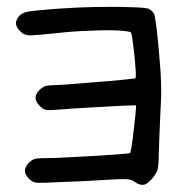

<svg xmlns="http://www.w3.org/2000/svg" viewBox="-20 -529 522 553"><path d="M367.7 -5.4Q359.9 -11.7 346.7 -12.7Q343.3 -13.2 336.9 -13.2Q321.3 -13.2 289.1 -11.2Q261.7 -9.8 220.7 -7.3Q179.7 -5.4 149.4 -4.4Q110.4 -2.4 93.8 -2.4Q86.9 -2.4 84 -2.9Q73.2 -4.4 64 -13.7Q51.8 -25.9 51.8 -37.1Q51.8 -48.3 63.5 -60.5Q70.3 -67.4 77.6 -70.3Q85.4 -73.2 95.7 -73.2Q111.3 -73.2 142.6 -74.2Q173.8 -75.7 208.5 -77.6Q261.2 -80.1 307.1 -83.5Q353 -86.9 355 -88.4Q356 -89.8 358.9 -106.9Q361.8 -124.5 364.3 -147Q367.7 -174.3 370.1 -199.2Q372.6 -224.1 371.6 -225.6Q371.6 -225.6 369.1 -225.6Q361.8 -225.6 334.5 -224.6Q298.3 -222.7 254.4 -220.2Q224.6 -218.3 196.8 -216.8Q168.9 -214.8 149.9 -213.4Q130.9 -211.9 121.1 -211.9Q115.2 -211.9 112.3 -212.4Q104.5 -213.9 95.2 -223.1Q82.5 -235.8 82.5 -247.1Q82 -258.3 94.2 -270.5Q101.1 -276.9 108.4 -280.3Q116.2 -283.2 126.5 -283.2Q137.7 -283.7 171.4 -285.6Q205.1 -288.1 243.2 -291.5Q290 -294.9 329.6 -298.8Q369.1 -302.7 370.1 -303.7Q371.6 -305.2 371.1 -321.8Q370.1 -338.4 368.2 -359.4Q365.7 -385.3 362.3 -408.7Q359.4 -432.6 356.9 -435.5Q355 -437.5 344.2 -439Q333.5 -440.4 315.9 -441.4Q305.2 -441.9 293 -441.9Q268.6 -441.9 237.8 -440.4Q191.4 -439 148.4 -434.1Q83.5 -427.2 65.9 -427.2Q64.9 -427.2 64 -427.2Q48.8 -427.7 38.1 -439Q26.4 -450.7 25.9 -461.9Q25.9 -473.1 37.1 -484.9Q45.4 -492.7 61 -495.6Q77.1 -498.5 138.2 -503.4Q164.6 -505.4 195.3 -506.8Q225.6 -508.3 255.9 -508.8Q280.3 -509.3 302.7 -509.3Q331.5 -509.3 356.9 -508.3Q402.3 -507.3 409.7 -502.9Q413.6 -501 418 -496.6Q422.4 -492.7 423.8 -488.8Q425.8 -485.4 430.2 -454.1Q434.1 -422.9 437.5 -382.8Q442.9 -327.1 443.8 -291Q444.3 -279.8 444.3 -268.1Q444.3 -242.2 442.4 -213.9Q440.9 -184.6 439.5 -147.9Q438 -111.8 437.5 -90.8Q437 -54.7 434.6 -43.9Q432.6 -33.2 422.9 -20.5Q407.7 -0.5 395.5 2.9Q392.6 3.4 389.6 3.4Q379.9 3.4 367.7 -5.4Z"/></svg>

Font: Casuwalt
Style: Regular
Weight: 400
Designer: Walter E Stewart
Version: 0.1